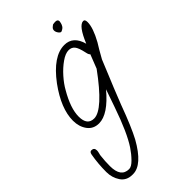

<svg xmlns="http://www.w3.org/2000/svg" viewBox="-255 -566 968 968"><g transform="rotate(-45 229.0 -81.5)"><path d="M79 329Q37 329 16 297.5Q-5 266 -5 226Q-5 196 -2.5 167.5Q0 139 5 111Q8 95 19 95Q39 95 39 116Q39 122 36 134Q33 144 33 149Q31 165 30 182.5Q29 200 29 218Q29 297 87 297Q104 297 126.5 274Q149 251 167 224Q209 161 256 25L289 -70Q208 27 143 27Q103 27 81 -3Q59 -33 59 -76Q59 -162 135 -266Q218 -377 298 -377Q361 -377 381 -303Q419 -395 451 -395Q463 -395 463 -375Q463 -335 426 -268Q418 -255 406.5 -236Q395 -217 381 -191L347 -108Q337 -84 322 -47.5Q307 -11 288 38Q266 98 247.5 141.5Q229 185 214 213Q149 329 83 329ZM143 -8Q206 -8 329 -177L358 -251Q351 -256 348 -272Q339 -315 327 -329Q315 -343 295 -343Q272 -343 242 -322Q212 -301 185 -270.5Q158 -240 142 -211Q94 -129 94 -70Q94 -8 143 -8ZM337 -435Q330 -432 321.5 -443Q313 -454 313 -465Q313 -475 321 -482Q329 -489 331 -490Q336 -491 340.5 -491.5Q345 -492 349 -492Q366 -492 366 -478Q366 -475 364 -467Q362 -458 356.5 -449.5Q351 -441 337 -435Z"/></g></svg>

Font: Oooh Baby
Style: Regular
Weight: 400
Designer: Robert E. Leuschke
Foundry: Robert E. Leuschke
Version: Version 1.011; ttfautohint (v1.8.3)